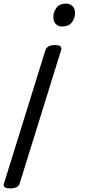

<svg xmlns="http://www.w3.org/2000/svg" viewBox="-92 -535 498 1065"><path d="M212 -285Q257 -285 247 -257L17 483Q13 496 0 503Q-13 510 -35 510Q-79 510 -70 483L160 -257Q165 -271 178 -278Q191 -285 212 -285ZM275 -515Q295 -515 309.5 -502Q324 -489 324 -463Q325 -436 307.5 -412Q290 -388 252 -388Q232 -388 218 -401.5Q204 -415 204 -440Q203 -467 220.5 -491Q238 -515 275 -515Z"/></svg>

Font: Playwrite CA
Style: Regular
Weight: 400
Designer: Veronika Burian, José Scaglione
Foundry: TypeTogether
Version: Version 1.002